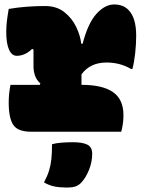

<svg xmlns="http://www.w3.org/2000/svg" viewBox="-20 -590 640 860"><path d="M27 -210H158L161 -216Q144 -231 137 -251Q130 -271 130 -293V-368L124 -371Q92 -340 55 -340Q33 -340 20.5 -367.5Q8 -395 8 -447Q8 -470 10.5 -492.5Q13 -515 19 -550Q60 -557 101 -560Q142 -563 182 -563Q234 -563 268.5 -535.5Q303 -508 321.5 -469Q340 -430 344 -394H350Q374 -486 412 -528Q450 -570 491 -570Q531 -570 555 -546Q590 -511 590 -430Q590 -393 585.5 -351.5Q581 -310 573 -281H567Q518 -310 457 -310Q384 -310 345 -257V-210Q439 -210 486 -177.5Q533 -145 533 -74Q533 -52 530 -33Q527 -14 523 0H119Q60 0 39.5 -30.5Q19 -61 19 -131Q19 -151 21 -170.5Q23 -190 27 -210ZM213 56Q230 51 255.5 49Q281 47 306 47Q350 47 371.5 58Q393 69 393 99Q393 136 378 172.5Q363 209 342 230Q332 240 318.5 245Q305 250 277 250Q247 250 223 245Q199 240 177 227Q192 199 199.5 175Q207 151 210 123.5Q213 96 213 56Z"/></svg>

Font: Recursive Mn Csl St XBk
Style: Regular
Weight: 1000
Monospace: yes
Version: Version 1.079;hotconv 1.0.112;makeotfexe 2.5.65598; ttfautoh